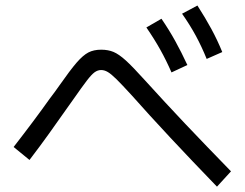

<svg xmlns="http://www.w3.org/2000/svg" viewBox="-20 -744 904 709"><path d="M520.5 -642.6 576.2 -674.8Q605 -632.8 627.4 -592Q649.9 -551.3 671.9 -503.9L613.3 -476.6Q594.2 -520.5 572 -560.3Q549.8 -600.1 520.5 -642.6ZM652.3 -693.4 709 -723.6Q738.8 -677.2 760.7 -636.7Q782.7 -596.2 800.8 -551.8L743.2 -526.4Q724.6 -572.3 702.9 -612.3Q681.2 -652.3 652.3 -693.4ZM466.8 -391.6Q430.2 -431.6 410.4 -451.2Q390.6 -470.7 378.2 -478Q365.7 -485.4 353.5 -485.4Q340.8 -485.4 329.3 -477.1Q317.9 -468.8 300.8 -446.5Q283.7 -424.3 250 -376L235.4 -355.5Q191.4 -293 160.6 -250Q129.9 -207 88.9 -153.3L30.3 -201.2Q108.4 -301.8 163.1 -378.9Q185.5 -408.2 198.2 -426.8Q239.3 -485.4 262.9 -512.7Q286.6 -540 306.4 -550.3Q326.2 -560.5 353.5 -560.5Q379.4 -560.5 399.2 -552.2Q418.9 -543.9 444.3 -521Q469.7 -498 514.6 -448.2Q589.4 -365.7 663.1 -287.8Q736.8 -210 833 -111.3L781.2 -54.7Q592.3 -250 466.8 -391.6Z"/></svg>

Font: Pretendard GOV
Style: Regular
Weight: 400
Designer: Base glyphs from Inter by Rasmus Andersson; Hangeul glyphs from Noto Sans CJK(Source Han Sans) by Jang Soo-young and Kan
Foundry: Kil Hyung-jin
Version: Version 1.309